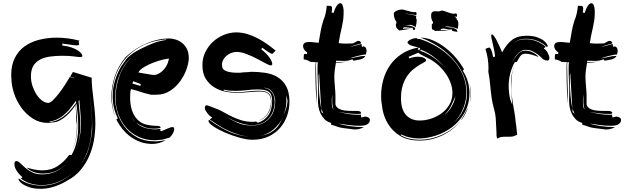

<svg xmlns="http://www.w3.org/2000/svg" viewBox="-20 -840 3925 1198"><path d="M444 -352V-354L418 -362L435 -391L552 -355Q552 -322 555.5 -287.5Q559 -253 563.5 -217Q568 -181 571.5 -143.5Q575 -106 575 -68Q575 -17 566 35Q557 87 536.5 134Q516 181 482.5 221Q449 261 399 287Q372 305 329.5 320.5Q287 336 246 338H234Q194 338 167 329.5Q140 321 124 310.5Q108 300 101.5 290.5Q95 281 95 279Q95 275 99 275Q130 298 166 308Q202 318 238 318Q299 318 351 294Q401 270 441 234Q401 269 350 292Q298 315 239 315Q204 315 170.5 305Q137 295 108 272Q111 272 115 270.5Q119 269 119 265L111 258Q104 251 94.5 240Q85 229 77.5 214Q70 199 70 182Q70 165 83 165Q93 165 106 178Q119 191 137 206.5Q155 222 180.5 235Q206 248 241 248Q291 248 331 228.5Q371 209 401 175Q372 207 333.5 225Q295 243 246 243Q216 243 189.5 233Q163 223 147 206Q164 211 189.5 217Q215 223 245 223Q299 223 340.5 195.5Q382 168 412 126L426 128Q449 88 458.5 42.5Q468 -3 468 -53Q468 -87 465 -122Q462 -157 457 -193L452 -186Q457 -151 459.5 -117.5Q462 -84 462 -52Q462 -12 454 27.5Q446 67 429 100Q446 65 453 25.5Q460 -14 460 -59Q455 -85 455 -111Q455 -137 453 -163L451 -183Q444 -173 430 -155Q416 -137 397 -119.5Q378 -102 354.5 -89Q331 -76 305 -76L280 -73Q227 -73 185 -100Q143 -127 113 -168.5Q83 -210 67 -259.5Q51 -309 51 -355Q50 -360 50 -363V-372Q50 -433 72 -477.5Q94 -522 132.5 -550Q171 -578 223 -591.5Q275 -605 335 -605Q405 -605 477 -586Q471 -584 471 -579Q471 -575 472.5 -571.5Q474 -568 474 -564V-562Q471 -557 460 -557Q449 -557 428 -560Q407 -563 369 -568V-556Q403 -552 427 -543.5Q451 -535 466 -525Q481 -515 487.5 -506Q494 -497 494 -491Q494 -487 489.5 -485.5Q485 -484 480 -484Q469 -484 440.5 -488Q412 -492 369 -492Q328 -492 292 -487Q256 -482 229.5 -468Q203 -454 188 -429Q173 -404 173 -364Q173 -331 183.5 -301Q194 -271 209.5 -248Q225 -225 244 -211.5Q263 -198 281 -198Q293 -198 310.5 -215Q328 -232 347.5 -257Q367 -282 385 -310Q403 -338 416 -360ZM408 -151Q398 -141 386 -129.5Q374 -118 359.5 -108.5Q345 -99 327 -91.5Q309 -84 288 -82L295 -79Q325 -83 350 -96.5Q375 -110 394.5 -128Q414 -146 429 -165Q444 -184 455 -198L453 -210Q444 -197 431.5 -181Q419 -165 408 -151ZM481 -54Q481 -10 472 32Q463 72 447 107Q464 71 474 28Q485 -16 485 -62Q485 -85 483.5 -109Q482 -133 480 -157L475 -216L470 -210Q474 -171 477.5 -132Q481 -93 481 -54ZM555 -60Q555 -113 550.5 -163Q546 -213 540 -262Q544 -216 549 -170.5Q554 -125 554 -77Q554 -44 550.5 -7.5Q547 29 538 65Q529 101 513 135Q498 167 475 195Q515 149 532 91Q550 31 555 -28Z M1039 18Q1001 31 981 32.5Q961 34 946 35Q890 35 845 14Q800 -7 768 -43Q736 -79 718.5 -127.5Q701 -176 701 -231Q701 -263 707 -297.5Q713 -332 725 -365.5Q737 -399 756 -428Q774 -457 799 -480Q773 -459 755 -430Q736 -401 723 -367.5Q710 -334 704 -298.5Q698 -263 698 -230Q698 -188 711.5 -140.5Q725 -93 755 -52.5Q785 -12 832.5 15Q880 42 948 42Q980 42 1015 33Q977 58 930 58Q892 58 858.5 46.5Q825 35 796.5 14.5Q768 -6 745 -34Q722 -62 706 -94L715 -102Q698 -136 690.5 -170Q683 -204 683 -239Q683 -290 697.5 -337Q712 -384 736 -426L760 -459Q766 -470 777.5 -481Q789 -492 803 -502.5Q817 -513 832.5 -521.5Q848 -530 862 -537Q898 -555 934 -569.5Q970 -584 1018 -591L1014 -594Q922 -585 858 -549.5Q794 -514 754 -463Q714 -412 696 -351.5Q678 -291 678 -233Q678 -202 683.5 -170.5Q689 -139 700 -108Q675 -168 675 -235Q675 -301 697 -366Q719 -431 766 -486Q826 -541 897 -570.5Q968 -600 1034 -600Q1055 -600 1077 -593Q1099 -586 1117 -571.5Q1135 -557 1146.5 -534Q1158 -511 1158 -478Q1158 -451 1145 -412Q1132 -373 1106.5 -336.5Q1081 -300 1043 -274.5Q1005 -249 955 -249H922Q885 -257 854.5 -267.5Q824 -278 797 -284Q793 -268 792.5 -253.5Q792 -239 792 -225Q792 -196 798.5 -168.5Q805 -141 819 -118Q833 -95 854.5 -79.5Q876 -64 907 -60Q926 -56 940 -55.5Q954 -55 963.5 -54.5Q973 -54 977.5 -51.5Q982 -49 982 -42Q972 -39 961.5 -38Q951 -37 940 -37Q905 -37 877 -48.5Q849 -60 829 -75Q852 -52 884 -42.5Q916 -33 947 -33Q964 -33 982 -36Q980 -30 980 -29Q980 -23 985 -21Q989 -22 999 -26.5Q1009 -31 1019.5 -35.5Q1030 -40 1040 -43.5Q1050 -47 1054 -47Q1059 -47 1063 -45.5Q1067 -44 1067 -34Q1067 -24 1060 -10Q1053 4 1039 18ZM901 -378 923 -374Q934 -372 943 -372Q953 -372 966.5 -378.5Q980 -385 993.5 -397Q1007 -409 1017.5 -427Q1028 -445 1033 -468L1035 -474Q1021 -474 993 -467Q965 -460 935 -448.5Q905 -437 879 -421.5Q853 -406 843 -388Q858 -385 872.5 -382.5Q887 -380 901 -378ZM855 -304Q857 -306 857.5 -310Q858 -314 858 -316L811 -333L806 -319ZM827 -77Q820 -85 813 -93Q807 -100 803 -107Q812 -90 827 -77Z M1331 -161Q1347 -156 1369.5 -143Q1392 -130 1420 -116Q1448 -102 1481.5 -91Q1515 -80 1553 -80H1564Q1570 -80 1578 -82L1589 -74Q1628 -86 1653 -119.5Q1678 -153 1678 -210Q1678 -251 1658.5 -266.5Q1639 -282 1587 -282Q1555 -282 1520.5 -277.5Q1486 -273 1448 -273Q1431 -273 1413 -274.5Q1395 -276 1376 -281V-275Q1416 -265 1455 -265Q1493 -265 1527.5 -269.5Q1562 -274 1594 -274Q1621 -274 1636.5 -268.5Q1652 -263 1660 -254Q1668 -245 1670.5 -232.5Q1673 -220 1673 -205Q1673 -158 1648 -125Q1624 -94 1591 -86Q1628 -99 1649 -131Q1671 -165 1671 -207Q1671 -237 1655.5 -253Q1640 -269 1602 -269Q1571 -269 1532 -265Q1493 -261 1449 -261Q1422 -261 1386.5 -268Q1351 -275 1319 -294Q1287 -313 1265 -346.5Q1243 -380 1243 -434Q1243 -477 1260.5 -513.5Q1278 -550 1307 -577.5Q1336 -605 1373.5 -621Q1411 -637 1451 -638Q1489 -638 1523.5 -627.5Q1558 -617 1589 -600.5Q1620 -584 1648 -564Q1676 -544 1700 -524L1680 -504Q1673 -504 1659 -512.5Q1645 -521 1616 -542L1610 -533Q1646 -504 1662.5 -479Q1679 -454 1679 -440Q1677 -432 1669 -432Q1661 -432 1637 -445Q1613 -458 1582.5 -474Q1552 -490 1518 -503Q1484 -516 1456 -516Q1440 -516 1424 -510Q1408 -504 1395 -493.5Q1382 -483 1373.5 -468Q1365 -453 1365 -435Q1365 -406 1392 -396Q1419 -386 1463 -386Q1472 -386 1482.5 -386.5Q1493 -387 1502 -389Q1525 -389 1532.5 -390.5Q1540 -392 1547 -392Q1590 -392 1633 -386Q1676 -380 1710 -360Q1744 -340 1765 -303Q1786 -266 1786 -204Q1786 -161 1771.5 -118.5Q1757 -76 1728 -42.5Q1699 -9 1656 11.5Q1613 32 1555 32Q1520 32 1472.5 18.5Q1425 5 1382.5 -13.5Q1340 -32 1310.5 -52Q1281 -72 1281 -86Q1281 -90 1286 -92Q1347 -47 1410 -18Q1472 9 1537 12Q1505 10 1473 1Q1440 -9 1407.5 -23.5Q1375 -38 1345.5 -56.5Q1316 -75 1289 -94L1304 -107Q1301 -108 1293 -114Q1285 -120 1277.5 -129Q1270 -138 1264 -148Q1258 -158 1258 -167Q1258 -177 1262 -180Q1266 -183 1271 -183Q1276 -183 1292 -176Q1308 -169 1331 -161ZM1552 -59Q1517 -59 1474.5 -73.5Q1432 -88 1394 -111Q1425 -90 1463 -73.5Q1501 -57 1551 -57Q1618 -57 1657.5 -98Q1697 -139 1697 -208V-218Q1692 -250 1675.5 -270.5Q1659 -291 1625 -293Q1646 -289 1659.5 -280Q1673 -271 1680.5 -258.5Q1688 -246 1691 -231Q1694 -216 1694 -200Q1690 -134 1652 -96.5Q1614 -59 1552 -59ZM1679 -20Q1704 -36 1719 -59Q1734 -82 1745 -107Q1724 -65 1687.5 -33Q1651 -1 1601 7Q1620 4 1640.5 -1.5Q1661 -7 1679 -20ZM1774 -208Q1774 -219 1770 -229Q1767 -237 1765 -246L1766 -233Q1767 -225 1767 -211Q1767 -184 1761 -159Q1755 -134 1746 -110Q1755 -132 1763.5 -156.5Q1772 -181 1774 -208ZM1765 -249Q1765 -248 1765 -246Q1765 -248 1765 -249ZM1590 -85Q1589 -85 1588 -85Q1589 -85 1590 -85Z M2263 -500Q2254 -500 2238.5 -497Q2223 -494 2207.5 -490Q2192 -486 2179.5 -482Q2167 -478 2164 -476Q2190 -480 2212 -485.5Q2234 -491 2260 -491Q2255 -482 2247 -477Q2239 -472 2229.5 -469.5Q2220 -467 2209 -465.5Q2198 -464 2186 -461L2179 -470Q2160 -463 2150 -461.5Q2140 -460 2129 -460Q2117 -460 2104.5 -460.5Q2092 -461 2077 -461Q2077 -456 2076 -453Q2099 -453 2115 -453.5Q2131 -454 2154 -457Q2132 -453 2115.5 -451Q2099 -449 2076 -449Q2072 -426 2069 -404Q2066 -382 2066 -361Q2066 -349 2067 -333Q2068 -317 2069.5 -300.5Q2071 -284 2072 -269.5Q2073 -255 2073 -248V-188Q2078 -168 2102 -158Q2126 -148 2171 -148H2203Q2220 -148 2226.5 -144.5Q2233 -141 2233 -135Q2233 -130 2225 -129.5Q2217 -129 2209 -129Q2180 -129 2148 -133Q2118 -137 2089 -142Q2118 -135 2150 -129Q2183 -124 2214 -124H2223Q2227 -124 2232 -125Q2232 -120 2232.5 -116Q2233 -112 2235 -107L2243 -109Q2246 -110 2250 -110.5Q2254 -111 2256 -113Q2288 -110 2288 -91Q2288 -80 2282 -73Q2276 -66 2267 -62Q2258 -58 2247 -56.5Q2236 -55 2226 -55Q2191 -55 2157.5 -59.5Q2124 -64 2092 -69Q2120 -59 2163 -53Q2206 -47 2250 -47Q2239 -40 2224 -36Q2209 -32 2193 -32L2121 -41Q2107 -43 2099.5 -45Q2092 -47 2085 -49.5Q2078 -52 2069.5 -55Q2061 -58 2046 -62V-73Q2020 -80 2004 -97Q1988 -114 1979 -134Q1970 -154 1967 -174.5Q1964 -195 1964 -211Q1964 -228 1964.5 -242.5Q1965 -257 1965 -272Q1965 -283 1964.5 -300Q1964 -317 1963 -336Q1962 -355 1961.5 -375Q1961 -395 1961 -413Q1961 -424 1961.5 -434Q1962 -444 1963 -452H1953Q1952 -445 1952 -436V-418Q1952 -389 1953 -360.5Q1954 -332 1954.5 -308Q1955 -284 1956 -266.5Q1957 -249 1957 -241V-201V-193Q1954 -220 1951 -270Q1948 -328 1948 -398V-416Q1948 -427 1948.5 -437Q1949 -447 1951 -452L1917 -454Q1906 -461 1895 -465Q1884 -469 1875 -469V-489Q1875 -495 1876.5 -499.5Q1878 -504 1886 -504Q1888 -504 1896 -502V-514Q1885 -520 1878 -530.5Q1871 -541 1871 -552Q1871 -578 1908 -578Q1922 -578 1937 -576Q1952 -574 1968 -573Q1972 -595 1975 -612.5Q1978 -630 1981 -646.5Q1984 -663 1988 -679.5Q1992 -696 1998 -714Q2007 -734 2012 -757.5Q2017 -781 2019 -804L2040 -803Q2045 -803 2048.5 -800Q2052 -797 2052 -786Q2052 -777 2049 -762L2061 -759Q2069 -786 2080.5 -803Q2092 -820 2103 -820Q2120 -820 2124 -777V-759Q2124 -733 2120.5 -710.5Q2117 -688 2112 -666Q2107 -644 2102 -621Q2097 -598 2093 -571Q2115 -568 2136 -568Q2146 -568 2156 -568.5Q2166 -569 2176 -569Q2186 -569 2197 -577Q2208 -585 2217 -585Q2225 -585 2229 -580Q2233 -575 2233 -569Q2215 -564 2197.5 -558.5Q2180 -553 2164 -548Q2180 -550 2198 -555.5Q2216 -561 2236 -566Q2236 -561 2236.5 -557Q2237 -553 2239 -548Q2241 -548 2244 -549Q2250 -551 2251 -551Q2261 -546 2264 -538.5Q2267 -531 2267 -522Q2267 -515 2265 -509.5Q2263 -504 2263 -500ZM1998 -131Q1984 -158 1983 -184Q1982 -210 1980 -233L1971 -385L1968 -367Q1968 -300 1972.5 -245.5Q1977 -191 1986 -161Q1986 -152 1985.5 -149Q1985 -146 1985 -144Q1985 -142 1987.5 -139Q1990 -136 1998 -131ZM2055 -185Q2053 -193 2053 -202V-251Q2052 -241 2051 -231.5Q2050 -222 2050 -212Q2050 -186 2053 -172Q2056 -160 2065 -152Q2060 -158 2058 -165Q2057 -173 2055 -185ZM1958 -186 1957 -193ZM2067 -151Q2066 -152 2065 -152Q2066 -152 2067 -151Z M2580 -602Q2581 -597 2591 -597H2593Q2599 -597 2601 -596Q2653 -580 2704.5 -549.5Q2756 -519 2797.5 -476.5Q2839 -434 2864.5 -380Q2890 -326 2890 -264Q2890 -210 2869 -160Q2848 -110 2811 -73Q2849 -106 2871.5 -155.5Q2894 -205 2894 -262Q2894 -326 2867 -381.5Q2840 -437 2798 -481Q2756 -525 2704.5 -556.5Q2653 -588 2604 -605Q2642 -605 2681.5 -588Q2721 -571 2757 -543.5Q2793 -516 2823.5 -480.5Q2854 -445 2875 -408L2868 -398Q2888 -368 2898.5 -333Q2909 -298 2909 -261Q2909 -190 2878.5 -136.5Q2848 -83 2801.5 -47.5Q2755 -12 2699.5 6Q2644 24 2595 24Q2567 24 2538.5 18Q2510 12 2481 -2V4Q2509 20 2538.5 26Q2568 32 2597 32Q2669 32 2738.5 0.5Q2808 -31 2856 -88Q2810 -29 2741.5 4Q2673 37 2599 37Q2523 37 2476 7.5Q2429 -22 2402.5 -65Q2376 -108 2367 -156Q2358 -204 2358 -242Q2358 -293 2371.5 -342Q2385 -391 2413 -432Q2441 -473 2485 -502.5Q2529 -532 2591 -544L2562 -551Q2541 -556 2532 -563Q2523 -570 2523 -575Q2523 -583 2540.5 -592.5Q2558 -602 2580 -602ZM2535 -476Q2562 -486 2587 -486Q2612 -486 2625.5 -478.5Q2639 -471 2639 -463Q2639 -458 2627.5 -452Q2616 -446 2598.5 -435.5Q2581 -425 2560.5 -409Q2540 -393 2522.5 -368.5Q2505 -344 2493.5 -309Q2482 -274 2482 -227Q2482 -158 2513 -123Q2544 -88 2599 -88Q2634 -88 2670.5 -100Q2707 -112 2736.5 -134Q2766 -156 2784.5 -188Q2803 -220 2803 -260Q2803 -290 2792.5 -320Q2782 -350 2763.5 -377.5Q2745 -405 2719.5 -429Q2694 -453 2664 -470Q2635 -486 2616.5 -494.5Q2598 -503 2590 -511Q2582 -507 2567.5 -501.5Q2553 -496 2529 -485ZM2602 -523Q2648 -508 2690 -478Q2726 -451 2756 -419Q2727 -453 2693 -480Q2654 -512 2606 -530ZM2796 -182Q2781 -150 2754 -125Q2772 -137 2784.5 -154Q2797 -171 2805 -188Q2813 -205 2817 -219Q2820 -232 2822 -240Q2811 -214 2796 -182ZM2863 -96Q2862 -94 2860 -92Q2859 -91 2858 -91Q2857 -91 2863 -101.5Q2869 -112 2877.5 -126.5Q2886 -141 2894 -157Q2901 -169 2904 -178Q2890 -135 2863 -96ZM2919 -258Q2919 -242 2917 -226.5Q2915 -211 2910 -198Q2917 -223 2917 -254Q2917 -277 2913 -299Q2910 -318 2905 -336Q2910 -318 2914 -300Q2919 -280 2919 -258ZM2602 -539 2593 -543Q2592 -541 2590 -539Q2588 -537 2588 -535Q2588 -533 2590.5 -529.5Q2593 -526 2595 -524ZM2762 -412Q2759 -416 2756 -419Q2759 -415 2762 -412ZM2904 -178Q2905 -180 2905 -182Q2905 -180 2904 -178ZM2906 -184Q2905 -183 2905 -182Q2905 -183 2906 -184ZM2836 -714Q2838 -709 2839 -702.5Q2840 -696 2840 -690Q2840 -681 2838.5 -674Q2837 -667 2835 -659L2832 -661Q2827 -664 2818 -666.5Q2809 -669 2800 -671Q2791 -673 2783 -674Q2775 -675 2772 -675Q2767 -675 2763 -674.5Q2759 -674 2754 -674Q2774 -670 2793.5 -668.5Q2813 -667 2832 -653V-650Q2832 -647 2833 -645Q2834 -643 2834 -642L2833 -641Q2827 -643 2817.5 -644Q2808 -645 2802 -647L2798 -657Q2790 -655 2786 -655Q2776 -655 2766 -658.5Q2756 -662 2746 -662Q2741 -662 2735 -660Q2729 -658 2729 -652Q2734 -653 2738 -653H2748Q2758 -653 2767 -651Q2773 -650 2779 -649H2773H2761Q2743 -649 2730.5 -648Q2718 -647 2699 -647H2693Q2688 -653 2684.5 -654Q2681 -655 2678.5 -656Q2676 -657 2675 -661Q2674 -665 2674 -677Q2674 -683 2674.5 -688Q2675 -693 2679 -693L2682 -692V-703Q2676 -709 2673 -720Q2670 -731 2670 -742Q2670 -759 2677 -764.5Q2684 -770 2695 -770Q2700 -770 2705 -769.5Q2710 -769 2715 -769Q2723 -769 2727 -771.5Q2731 -774 2740 -774Q2743 -774 2752 -771Q2761 -768 2772 -764Q2783 -760 2794 -757Q2805 -754 2812 -754Q2815 -754 2818 -755Q2821 -756 2823 -756Q2830 -756 2831 -749.5Q2832 -743 2832 -736H2821H2814Q2821 -734 2825 -730Q2831 -725 2831 -714ZM2579 -723Q2580 -719 2580 -712Q2580 -703 2578.5 -694.5Q2577 -686 2575 -678L2573 -669L2572 -671Q2569 -675 2558 -680Q2547 -685 2539 -685Q2537 -685 2532.5 -684.5Q2528 -684 2523 -684Q2518 -684 2513.5 -683.5Q2509 -683 2508 -683Q2514 -682 2523.5 -681.5Q2533 -681 2542.5 -678.5Q2552 -676 2560 -672.5Q2568 -669 2571 -662Q2567 -651 2566 -651L2561 -654Q2560 -655 2557 -656L2554 -668Q2552 -666 2547 -666Q2545 -666 2539 -666.5Q2533 -667 2526.5 -668Q2520 -669 2514.5 -669.5Q2509 -670 2506 -670Q2499 -670 2495 -665Q2496 -663 2496 -659Q2503 -662 2512 -662Q2515 -662 2520.5 -661.5Q2526 -661 2533 -660.5Q2540 -660 2545.5 -659Q2551 -658 2554 -657Q2546 -659 2541 -659Q2535 -659 2526 -658Q2517 -657 2507 -655L2488 -652Q2479 -651 2473 -650H2469Q2466 -655 2462.5 -657.5Q2459 -660 2456 -664Q2453 -668 2451.5 -673.5Q2450 -679 2450 -690Q2450 -694 2454 -694L2453 -705Q2446 -712 2441.5 -727Q2437 -742 2437 -754Q2437 -761 2443.5 -766Q2450 -771 2458.5 -774.5Q2467 -778 2476 -779.5Q2485 -781 2490 -781Q2492 -781 2501.5 -778.5Q2511 -776 2523 -772.5Q2535 -769 2546.5 -766.5Q2558 -764 2564 -764Q2566 -764 2569 -764.5Q2572 -765 2574 -765Q2579 -765 2579 -754Q2579 -752 2578.5 -749.5Q2578 -747 2578 -745Q2565 -748 2543 -750.5Q2521 -753 2507 -759Q2514 -755 2523.5 -752.5Q2533 -750 2543 -748.5Q2553 -747 2562 -745Q2571 -743 2577 -740Q2577 -736 2576.5 -732Q2576 -728 2576 -724ZM2763 -750Q2771 -745 2779 -743L2783 -742Q2781 -743 2779 -743Q2772 -746 2763 -750ZM2786 -648Q2783 -648 2780 -649Q2783 -648 2786 -648Z M3182 11Q3172 13 3160 13H3131Q3105 13 3094.5 19Q3084 25 3082 25L3078 7V-11L3073 -105Q3071 -132 3062 -163Q3053 -194 3048 -226Q3045 -247 3043 -266L3039 -305Q3037 -325 3034.5 -346Q3032 -367 3027 -391Q3027 -397 3027.5 -403Q3028 -409 3028 -415Q3028 -446 3023 -476Q3018 -506 3009 -535Q3016 -538 3022 -540.5Q3028 -543 3033 -543Q3038 -543 3044 -531.5Q3050 -520 3057 -484Q3059 -484 3063 -485.5Q3067 -487 3069 -487Q3068 -504 3064 -523.5Q3060 -543 3056 -561Q3052 -579 3048.5 -593.5Q3045 -608 3045 -617Q3045 -619 3045.5 -622Q3046 -625 3050 -625Q3055 -625 3063 -614Q3071 -603 3080 -586Q3089 -569 3097.5 -549.5Q3106 -530 3113 -513Q3140 -564 3174.5 -590.5Q3209 -617 3265 -617Q3306 -617 3332 -607.5Q3358 -598 3372.5 -586.5Q3387 -575 3392 -565L3398 -555Q3398 -549 3392 -547Q3366 -572 3333 -585Q3300 -598 3265 -598Q3231 -598 3214 -589Q3198 -581 3180 -569Q3199 -581 3215 -588Q3232 -595 3264 -595Q3299 -595 3331 -581.5Q3363 -568 3386 -547Q3381 -545 3377.5 -542.5Q3374 -540 3374 -535Q3379 -535 3385 -528.5Q3391 -522 3396 -513Q3401 -504 3404.5 -494.5Q3408 -485 3408 -479Q3408 -462 3395 -462Q3385 -462 3371 -469Q3368 -470 3358.5 -480Q3349 -490 3335 -500.5Q3321 -511 3303 -520Q3285 -529 3263 -529Q3245 -529 3231.5 -521.5Q3218 -514 3207 -501.5Q3196 -489 3187 -473L3174 -449Q3189 -476 3207 -498Q3227 -524 3257 -524Q3283 -524 3305 -512.5Q3327 -501 3341 -484Q3324 -491 3301 -498Q3278 -505 3257 -505Q3246 -505 3238 -500Q3230 -495 3224.5 -487.5Q3219 -480 3214.5 -471Q3210 -462 3205 -454L3192 -452Q3175 -423 3164.5 -384.5Q3154 -346 3154 -304Q3154 -279 3156.5 -259Q3159 -239 3164 -218L3176 -187L3174 -216Q3172 -250 3170 -276.5Q3168 -303 3168 -335Q3170 -364 3176 -390Q3181 -412 3191 -431Q3179 -407 3175 -376Q3170 -342 3170 -304Q3170 -274 3173 -247Q3176 -220 3180.5 -193Q3185 -166 3190 -137.5Q3195 -109 3198 -75L3201 -56L3207 1ZM3194 -436 3191 -431Z M3830 -500Q3821 -500 3805.5 -497Q3790 -494 3774.5 -490Q3759 -486 3746.5 -482Q3734 -478 3731 -476Q3757 -480 3779 -485.5Q3801 -491 3827 -491Q3822 -482 3814 -477Q3806 -472 3796.5 -469.5Q3787 -467 3776 -465.5Q3765 -464 3753 -461L3746 -470Q3727 -463 3717 -461.5Q3707 -460 3696 -460Q3684 -460 3671.5 -460.5Q3659 -461 3644 -461Q3644 -456 3643 -453Q3666 -453 3682 -453.5Q3698 -454 3721 -457Q3699 -453 3682.5 -451Q3666 -449 3643 -449Q3639 -426 3636 -404Q3633 -382 3633 -361Q3633 -349 3634 -333Q3635 -317 3636.5 -300.5Q3638 -284 3639 -269.5Q3640 -255 3640 -248V-188Q3645 -168 3669 -158Q3693 -148 3738 -148H3770Q3787 -148 3793.5 -144.5Q3800 -141 3800 -135Q3800 -130 3792 -129.5Q3784 -129 3776 -129Q3747 -129 3715 -133Q3685 -137 3656 -142Q3685 -135 3717 -129Q3750 -124 3781 -124H3790Q3794 -124 3799 -125Q3799 -120 3799.5 -116Q3800 -112 3802 -107L3810 -109Q3813 -110 3817 -110.5Q3821 -111 3823 -113Q3855 -110 3855 -91Q3855 -80 3849 -73Q3843 -66 3834 -62Q3825 -58 3814 -56.5Q3803 -55 3793 -55Q3758 -55 3724.5 -59.5Q3691 -64 3659 -69Q3687 -59 3730 -53Q3773 -47 3817 -47Q3806 -40 3791 -36Q3776 -32 3760 -32L3688 -41Q3674 -43 3666.5 -45Q3659 -47 3652 -49.5Q3645 -52 3636.5 -55Q3628 -58 3613 -62V-73Q3587 -80 3571 -97Q3555 -114 3546 -134Q3537 -154 3534 -174.5Q3531 -195 3531 -211Q3531 -228 3531.5 -242.5Q3532 -257 3532 -272Q3532 -283 3531.5 -300Q3531 -317 3530 -336Q3529 -355 3528.5 -375Q3528 -395 3528 -413Q3528 -424 3528.5 -434Q3529 -444 3530 -452H3520Q3519 -445 3519 -436V-418Q3519 -389 3520 -360.5Q3521 -332 3521.5 -308Q3522 -284 3523 -266.5Q3524 -249 3524 -241V-201V-193Q3521 -220 3518 -270Q3515 -328 3515 -398V-416Q3515 -427 3515.5 -437Q3516 -447 3518 -452L3484 -454Q3473 -461 3462 -465Q3451 -469 3442 -469V-489Q3442 -495 3443.5 -499.5Q3445 -504 3453 -504Q3455 -504 3463 -502V-514Q3452 -520 3445 -530.5Q3438 -541 3438 -552Q3438 -578 3475 -578Q3489 -578 3504 -576Q3519 -574 3535 -573Q3539 -595 3542 -612.5Q3545 -630 3548 -646.5Q3551 -663 3555 -679.5Q3559 -696 3565 -714Q3574 -734 3579 -757.5Q3584 -781 3586 -804L3607 -803Q3612 -803 3615.5 -800Q3619 -797 3619 -786Q3619 -777 3616 -762L3628 -759Q3636 -786 3647.5 -803Q3659 -820 3670 -820Q3687 -820 3691 -777V-759Q3691 -733 3687.5 -710.5Q3684 -688 3679 -666Q3674 -644 3669 -621Q3664 -598 3660 -571Q3682 -568 3703 -568Q3713 -568 3723 -568.5Q3733 -569 3743 -569Q3753 -569 3764 -577Q3775 -585 3784 -585Q3792 -585 3796 -580Q3800 -575 3800 -569Q3782 -564 3764.5 -558.5Q3747 -553 3731 -548Q3747 -550 3765 -555.5Q3783 -561 3803 -566Q3803 -561 3803.5 -557Q3804 -553 3806 -548Q3808 -548 3811 -549Q3817 -551 3818 -551Q3828 -546 3831 -538.5Q3834 -531 3834 -522Q3834 -515 3832 -509.5Q3830 -504 3830 -500ZM3565 -131Q3551 -158 3550 -184Q3549 -210 3547 -233L3538 -385L3535 -367Q3535 -300 3539.5 -245.5Q3544 -191 3553 -161Q3553 -152 3552.5 -149Q3552 -146 3552 -144Q3552 -142 3554.5 -139Q3557 -136 3565 -131ZM3622 -185Q3620 -193 3620 -202V-251Q3619 -241 3618 -231.5Q3617 -222 3617 -212Q3617 -186 3620 -172Q3623 -160 3632 -152Q3627 -158 3625 -165Q3624 -173 3622 -185ZM3525 -186 3524 -193ZM3634 -151Q3633 -152 3632 -152Q3633 -152 3634 -151Z"/></svg>

Font: Finger Paint
Style: Regular
Weight: 400
Designer: Ralph du Carrois
Foundry: Ralph du Carrois
Version: Version 1.002